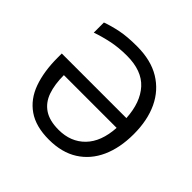

<svg xmlns="http://www.w3.org/2000/svg" viewBox="-180 -907 1099 1099"><g transform="rotate(45 369.5 -357.5)"><path d="M332 -646Q265 -646 208.5 -634Q152 -622 104 -605V-687Q148 -703 201.5 -714Q255 -725 334 -725Q447 -725 523 -679Q599 -633 638 -550.5Q677 -468 677 -356Q677 -245 640 -163Q603 -81 531.5 -35.5Q460 10 355 10Q249 10 183.5 -35.5Q118 -81 88.5 -163.5Q59 -246 59 -357V-391H582Q575 -512 514 -579Q453 -646 332 -646ZM355 -69Q453 -69 514 -131.5Q575 -194 582 -312H155Q155 -237 174 -182.5Q193 -128 237 -98.5Q281 -69 355 -69Z"/></g></svg>

Font: Noto IKEA Simplified Chinese
Style: Regular
Weight: 400
Designer: Monotype Design Team
Foundry: Monotype Imaging Inc.
Version: Version 1.100